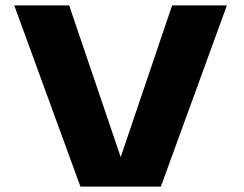

<svg xmlns="http://www.w3.org/2000/svg" viewBox="-20 -695 907 715"><path d="M621 -675H825L579 0H279.5L33 -675H237.5L429.5 -110Z"/></svg>

Font: Anybody Wide
Style: Bold
Weight: 700
Width: 7
Designer: Tyler Finck
Foundry: Etcetera Type Company
Version: Version 1.000; ttfautohint (v1.8)